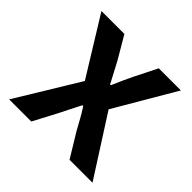

<svg xmlns="http://www.w3.org/2000/svg" viewBox="-145 -694 834 834"><g transform="rotate(45 272.0 -277.5)"><path d="M192 -289 28 -555H169L230 -451Q250 -412 267 -381Q271 -373 274.5 -367Q278 -361 280 -356H285L306 -404L328 -451L380 -555H516L352 -275L528 0H387L320 -110L293 -159Q281 -181 264 -207H259L235 -160L210 -110L152 0H16Z"/></g></svg>

Font: Merged Yaku Han JP SemiBold
Style: Regular
Weight: 600
Designer: Ryoko NISHIZUKA 西塚涼子 (kana, bopomofo & ideographs); Paul D. Hunt (Latin, Greek & Cyrillic); Sandoll Communications 산돌커뮤니
Foundry: Adobe
Version: Version 2.004